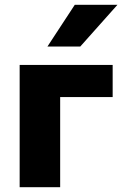

<svg xmlns="http://www.w3.org/2000/svg" viewBox="-20 -781 514 801"><path d="M62 0V-510H450V-376H104L231 -477V0ZM470 -761 315 -587H178L292 -761Z"/></svg>

Font: Wix Madefor Display ExtraBold
Style: Regular
Weight: 800
Designer: Dalton Maag Ltd
Foundry: Dalton Maag Ltd
Version: Version 3.100